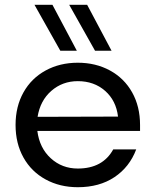

<svg xmlns="http://www.w3.org/2000/svg" viewBox="-20 -772 650 802"><path d="M305 -510Q380 -510 439.5 -477.5Q499 -445 532 -386Q565 -327 565 -250V-225H136Q145 -154 192 -111Q239 -68 305 -68Q409 -68 453 -148H549Q521 -74 458 -32Q395 10 305 10Q230 10 170.5 -22.5Q111 -55 78 -114Q45 -173 45 -250Q45 -327 78 -386Q111 -445 170.5 -477.5Q230 -510 305 -510ZM473 -285Q465 -352 419 -392.5Q373 -433 305 -433Q241 -433 194.5 -392.5Q148 -352 137 -284ZM232 -560 124 -752H199L301 -560ZM377 -560 269 -752H344L446 -560Z"/></svg>

Font: Goli
Style: Regular
Weight: 400
Designer: jaikishan Patel
Foundry: MagicType
Version: Version 1.000